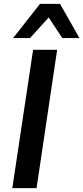

<svg xmlns="http://www.w3.org/2000/svg" viewBox="-20 -978 433 998"><path d="M44 0 152 -719H277L170 0ZM48 -780 188 -958H292L393 -780H304L233 -887L136 -780Z"/></svg>

Font: Nunitoga
Style: Bold Italic
Weight: 700
Italic angle: -9°
Designer: Vernon Adams
Foundry: Vernon Adams
Version: Version 1.0